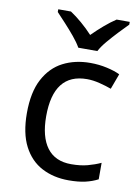

<svg xmlns="http://www.w3.org/2000/svg" viewBox="-87 -825 654 894"><g transform="rotate(10 240.0 -378.0)"><path d="M300 10Q229 10 173.5 -19Q118 -48 86.5 -109Q55 -170 55 -265Q55 -364 88 -426Q121 -488 177.5 -517Q234 -546 306 -546Q347 -546 385 -537.5Q423 -529 447 -517L420 -444Q396 -453 364 -461Q332 -469 304 -469Q146 -469 146 -266Q146 -169 184.5 -117.5Q223 -66 299 -66Q343 -66 376.5 -75Q410 -84 438 -97V-19Q411 -5 378.5 2.5Q346 10 300 10ZM238 -606Q225 -629 203 -655.5Q181 -682 157 -708Q133 -734 115 -753V-766H175Q201 -749 229 -725Q257 -701 282 -674Q309 -701 337 -725Q365 -749 391 -766H453V-753Q434 -734 409.5 -708Q385 -682 362.5 -655.5Q340 -629 328 -606Z"/></g></svg>

Font: Noto Sans Coptic
Style: Regular
Weight: 400
Designer: Monotype Design Team, Denis Moyogo Jacquerye
Foundry: Monotype Imaging Inc.
Version: Version 2.002; ttfautohint (v1.8.4.7-5d5b)